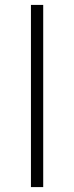

<svg xmlns="http://www.w3.org/2000/svg" viewBox="-20 -762 301 782"><path d="M106 -742H156V0H106Z"/></svg>

Font: Montserrat Atlas Light
Style: Regular
Weight: 300
Designer: Julieta Ulanovsky
Foundry: Julieta Ulanovsky
Version: Version 7.200